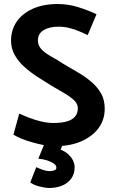

<svg xmlns="http://www.w3.org/2000/svg" viewBox="-20 -716 567 957"><path d="M47 -45Q64 -34 89 -24Q114 -14 143 -6Q172 2 199.5 7.5Q227 13 248 13Q330 13 386 -12Q442 -37 472 -78.5Q502 -120 502 -174Q502 -218 484 -250Q466 -282 436 -307.5Q406 -333 369.5 -354.5Q333 -376 297 -397Q265 -418 235 -434.5Q205 -451 187 -470Q169 -489 169 -514Q169 -549 198 -566Q227 -583 271 -583Q300 -583 325.5 -576.5Q351 -570 374 -560.5Q397 -551 417 -541L461 -645Q422 -664 371 -680Q320 -696 269 -696Q195 -696 142.5 -672Q90 -648 62.5 -607Q35 -566 35 -514Q35 -475 53 -442.5Q71 -410 101 -383Q131 -356 166.5 -333Q202 -310 238 -288Q269 -270 299 -252.5Q329 -235 348.5 -217Q368 -199 368 -176Q368 -152 354.5 -135.5Q341 -119 314 -111Q287 -103 246 -103Q217 -103 185.5 -110.5Q154 -118 125.5 -129Q97 -140 76 -150ZM171 75Q195 77 215 83.5Q235 90 248 99Q261 108 261 120Q261 130 249.5 133.5Q238 137 226 137Q213 137 193.5 130.5Q174 124 161 117L131 193Q147 206 177 213.5Q207 221 226 221Q259 221 287.5 210Q316 199 334 175.5Q352 152 352 118Q352 100 343.5 83Q335 66 318.5 51.5Q302 37 282 30L300 -13H207Z"/></svg>

Font: Catamaran
Style: Bold
Weight: 700
Designer: Pria Ravichandran
Version: Version 2.000